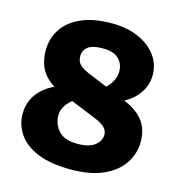

<svg xmlns="http://www.w3.org/2000/svg" viewBox="-107 -805 853 909"><g transform="rotate(15 320.0 -350.5)"><path d="M319.8 9.5Q220.4 9.5 156.8 -17.2Q93.1 -44 62.8 -88.7Q32.6 -133.4 32.6 -186.5Q32.6 -244.1 65.7 -287.4Q98.7 -330.7 159.7 -355.2L254.2 -312.2Q230 -296.7 214 -273.4Q198.1 -250 198.1 -223.3Q198.1 -181.3 226.4 -148.7Q254.7 -116.2 319.3 -116.2Q377.4 -116.2 405 -138.5Q432.6 -160.8 432.6 -190.4Q432.6 -209.5 418.1 -224.8Q403.6 -240.1 369.5 -254.2L179 -332.2Q133.6 -351.7 107.3 -378.7Q81.1 -405.7 70.8 -438.2Q60.6 -470.7 60.6 -504.7Q60.6 -562.7 90.6 -609.1Q120.6 -655.6 180.7 -682.5Q240.9 -709.5 331.2 -709.5Q406.6 -709.5 462.6 -684.5Q518.5 -659.5 549.5 -617.3Q580.4 -575.1 580.4 -522.1Q580.4 -491.5 568.4 -462.5Q556.4 -433.4 532.9 -409.4Q509.3 -385.4 475.4 -368L375.6 -406.8Q389.1 -418.3 399.7 -432.3Q410.3 -446.4 416.6 -463.2Q422.9 -480 422.9 -497.6Q422.9 -535.2 398.3 -559.5Q373.8 -583.8 319.3 -583.8Q269.2 -583.8 247.4 -566.5Q225.6 -549.2 225.6 -521.6Q225.6 -506.6 231.1 -494.3Q236.6 -482 249.3 -472.5Q262.1 -462.9 283.6 -453.4L480.5 -371.9Q546 -344.9 576.7 -303.9Q607.4 -262.9 607.4 -202.4Q607.4 -146.4 576.2 -97.9Q545 -49.4 481.3 -20Q417.6 9.5 319.8 9.5Z"/></g></svg>

Font: REM Medium
Style: Regular
Weight: 500
Designer: Octavio Pardo
Foundry: Ashler Design
Version: Version 1.005;gftools[0.9.28]